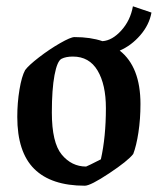

<svg xmlns="http://www.w3.org/2000/svg" viewBox="-20 -581 502 611"><path d="M427 -250Q427 -202 420.5 -159.5Q414 -117 404 -91Q387 -69 327.5 -29.5Q268 10 250 10Q143 10 89 -43.5Q35 -97 35 -209Q35 -254 42 -296Q49 -338 60 -358Q71 -373 104 -398.5Q137 -424 171 -443.5Q205 -463 217 -463Q268 -463 306 -450Q337 -452 366 -484Q395 -516 403 -561L462 -541Q455 -502 426.5 -469Q398 -436 361 -420Q427 -368 427 -250ZM317 -237Q317 -312 290.5 -356.5Q264 -401 212 -401Q190 -401 176 -394Q162 -387 153.5 -342Q145 -297 145 -223Q145 -127 176.5 -89Q208 -51 254 -51Q260 -53 301 -74Q317 -145 317 -237Z"/></svg>

Font: Grenze Medium
Style: Regular
Weight: 500
Designer: Renata Polastri
Foundry: Omnibus-Type
Version: Version 1.002; ttfautohint (v1.8)